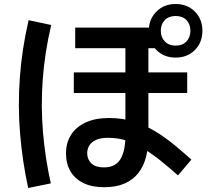

<svg xmlns="http://www.w3.org/2000/svg" viewBox="-20 -872 1040 960"><path d="M121 68Q92 -65 80.5 -202Q69 -339 79 -481.5Q89 -624 123 -771L236 -747Q203 -606 193.5 -472.5Q184 -339 195 -210Q206 -81 234 45ZM937 -74 870 5Q827 -33 785.5 -66.5Q744 -100 702.5 -126Q661 -152 616.5 -167.5Q572 -183 521 -183Q482 -183 459 -172Q436 -161 426 -143.5Q416 -126 416 -106Q416 -75 437 -55Q458 -35 499 -35Q534 -35 555.5 -49Q577 -63 588 -87Q599 -111 603 -138Q607 -165 607 -191V-693H722V-191Q722 -134 710 -87Q698 -40 671.5 -6.5Q645 27 603 45.5Q561 64 500 64Q439 64 396.5 43Q354 22 332 -16Q310 -54 310 -105Q310 -158 335 -197.5Q360 -237 408 -259.5Q456 -282 525 -282Q594 -282 652 -263Q710 -244 760 -213Q810 -182 854 -145.5Q898 -109 937 -74ZM772 -734V-631H356V-734ZM916 -510V-407H349V-510ZM858 -584Q800 -584 762 -622Q724 -660 724 -718Q724 -776 762 -814Q800 -852 858 -852Q917 -852 954.5 -814Q992 -776 992 -718Q992 -660 954.5 -622Q917 -584 858 -584ZM858 -644Q893 -644 912.5 -665Q932 -686 932 -718Q932 -751 912.5 -771.5Q893 -792 858 -792Q824 -792 804 -771.5Q784 -751 784 -718Q784 -686 804 -665Q824 -644 858 -644Z"/></svg>

Font: Murecho Thin Medium
Style: Regular
Weight: 500
Version: Version 1.010